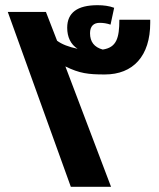

<svg xmlns="http://www.w3.org/2000/svg" viewBox="-20 -720 612 740"><path d="M10 -674 253 0H408L232 -464C287 -437 320 -433 384 -433C493 -433 559 -504 559 -632V-644H440C440 -573 429 -537 376 -529C343 -538 327 -559 327 -592C327 -619 341 -632 364 -632C378 -632 392 -630 406 -625L420 -690C401 -697 380 -700 356 -700C278 -700 239 -671 239 -613C239 -578 252 -549 279 -532C245 -539 219 -549 200 -563L157 -674Z"/></svg>

Font: Noto Kufi Arabic
Style: Bold
Weight: 700
Designer: Monotype Design Team, David Williams, Khaled Hosny
Foundry: Google LLC
Version: Version 2.109